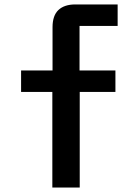

<svg xmlns="http://www.w3.org/2000/svg" viewBox="-20 -695 615 865"><path d="M215.8 150V-280.8H75V-377.5H216.7V-572.5Q216.7 -625 243.3 -650Q270 -675 319.2 -675H510V-578.3H338.3V-377.5H500V-280.8H339.2V150Z"/></svg>

Font: Funnel Display SemiBold
Style: Regular
Weight: 600
Designer: NORD ID, Kristian Moeller
Foundry: Dicotype
Version: Version 1.000